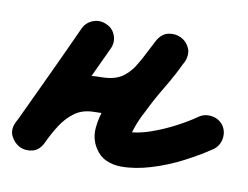

<svg xmlns="http://www.w3.org/2000/svg" viewBox="-53 -377 631 488"><g transform="rotate(10 262.5 -132.5)"><path d="M126 -283Q134 -300 151.5 -306.5Q169 -313 186 -305Q203 -298 209.5 -280.5Q216 -263 208 -246Q177 -179 146 -113Q115 -47 84 19Q74 39 56.5 43Q39 47 24 40Q9 32 1 16Q-7 0 3 -20Q23 -61 48.5 -95Q74 -129 110 -149.5Q146 -170 196 -170Q234 -170 254.5 -186.5Q275 -203 288.5 -229Q302 -255 318 -286Q329 -305 346 -308.5Q363 -312 378 -305Q393 -298 400.5 -282Q408 -266 399 -246Q382 -209 360.5 -173.5Q339 -138 321 -101Q315 -90 310 -78.5Q305 -67 301 -55Q298 -46 297 -39Q297 -39 297 -35Q297 -31 296 -33Q294 -37 289 -41Q284 -45 286 -45Q312 -45 344 -56Q376 -67 406.5 -83Q437 -99 458 -114Q458 -114 458 -114Q458 -114 458 -114Q473 -124 491.5 -121Q510 -118 521 -103Q531 -88 528 -69.5Q525 -51 510 -40Q481 -20 442.5 0Q404 20 363 32.5Q322 45 286 45Q265 45 247 37Q229 29 218 11Q203 -12 205.5 -41.5Q208 -71 221.5 -103.5Q235 -136 253 -168.5Q271 -201 289 -230.5Q307 -260 317 -283Q326 -303 343.5 -306.5Q361 -310 377 -302Q392 -295 400 -278.5Q408 -262 398 -243Q373 -197 349 -160Q325 -123 289.5 -101.5Q254 -80 196 -80Q165 -80 144.5 -65Q124 -50 109.5 -27Q95 -4 84 20Q74 40 56.5 44Q39 48 24 41Q9 33 1 17Q-7 1 3 -19Q34 -85 65 -151Q96 -217 126 -283Q126 -283 126 -283Q126 -283 126 -283Z"/></g></svg>

Font: FRB American Cursive Black
Style: Bold Italic
Weight: 900
Italic angle: -25°
Version: Version 2.0;Modular Font Editor K font №1